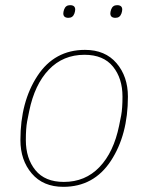

<svg xmlns="http://www.w3.org/2000/svg" viewBox="-20 -711 574 743"><path d="M245 -642Q225 -642 225 -659Q225 -665 228 -674Q234 -691 251 -691Q271 -691 271 -674Q271 -668 268 -659Q262 -642 245 -642ZM427 -642Q407 -642 407 -659Q407 -665 410 -674Q416 -691 433 -691Q453 -691 453 -674Q453 -668 450 -659Q444 -642 427 -642ZM225 12Q147 12 103 -39.5Q59 -91 59 -169Q59 -317 125 -417.5Q191 -518 309 -518Q387 -518 431 -466.5Q475 -415 475 -337Q475 -189 409 -88.5Q343 12 225 12ZM227 -7Q310 -7 365 -64.5Q420 -122 441 -225L449 -265Q454 -292 454 -337Q454 -408 417 -453.5Q380 -499 307 -499Q224 -499 169 -441.5Q114 -384 93 -281L85 -241Q80 -214 80 -169Q80 -98 117 -52.5Q154 -7 227 -7Z"/></svg>

Font: IBM Plex Sans Thin
Style: Italic
Weight: 100
Italic angle: -11.31°
Designer: Mike Abbink, Paul van der Laan, Pieter van Rosmalen
Foundry: Bold Monday
Version: Version 3.0